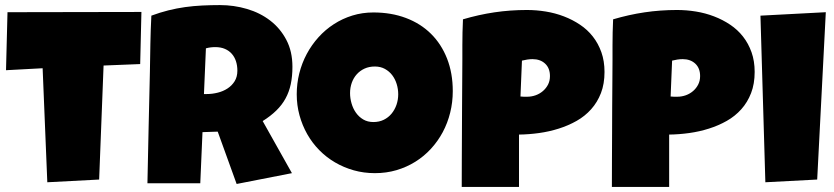

<svg xmlns="http://www.w3.org/2000/svg" viewBox="-20 -736 3316 763"><path d="M542 -688.5 537.1 -481.4 391.6 -475.6 374 -22.5 168 -11.7 149.4 -464.8 3.9 -457 9.8 -687.5Z M1142.1 -470.7Q1142.1 -432.6 1135.5 -401.6Q1128.9 -370.6 1114.7 -344.7Q1100.6 -318.8 1078.1 -296.9Q1055.7 -274.9 1023.9 -254.9L1140.1 -47.9L920.4 -4.9L845.2 -212.9L784.7 -210.9L775.9 -7.8H565.9Q568.4 -119.1 570.6 -229.5Q572.8 -339.8 575.7 -451.2Q576.7 -507.3 577.6 -562.5Q578.6 -617.7 581.5 -673.8Q615.7 -686.5 648.9 -694.8Q682.1 -703.1 715.6 -707.8Q749 -712.4 783.4 -714.1Q817.9 -715.8 854 -715.8Q909.7 -715.8 961.7 -700.4Q1013.7 -685.1 1053.7 -654.3Q1093.8 -623.5 1117.9 -577.6Q1142.1 -531.7 1142.1 -470.7ZM923.3 -455.1Q923.3 -475.6 917.7 -492.7Q912.1 -509.8 901.1 -522.2Q890.1 -534.7 873.8 -541.7Q857.4 -548.8 835.4 -548.8Q825.7 -548.8 816.4 -547.6Q807.1 -546.4 798.3 -543.9L790.5 -362.3H802.2Q823.2 -362.3 845 -367.7Q866.7 -373 884 -384.3Q901.4 -395.5 912.4 -413.1Q923.3 -430.7 923.3 -455.1Z M1779.3 -374Q1779.3 -329.6 1769 -288.3Q1758.8 -247.1 1739.5 -210.9Q1720.2 -174.8 1692.6 -144.8Q1665 -114.7 1630.6 -93.3Q1596.2 -71.8 1555.7 -59.8Q1515.1 -47.9 1469.7 -47.9Q1425.8 -47.9 1386 -59.1Q1346.2 -70.3 1311.5 -90.6Q1276.9 -110.8 1248.8 -139.4Q1220.7 -168 1200.9 -202.9Q1181.2 -237.8 1170.2 -277.8Q1159.2 -317.9 1159.2 -361.3Q1159.2 -403.8 1169.4 -444.6Q1179.7 -485.4 1199 -521.5Q1218.3 -557.6 1245.6 -587.9Q1272.9 -618.2 1306.9 -640.1Q1340.8 -662.1 1380.4 -674.3Q1419.9 -686.5 1463.9 -686.5Q1534.7 -686.5 1593 -664.6Q1651.4 -642.6 1692.6 -601.8Q1733.9 -561 1756.6 -503.2Q1779.3 -445.3 1779.3 -374ZM1562.5 -361.3Q1562.5 -382.3 1556.4 -402.1Q1550.3 -421.9 1538.6 -437.3Q1526.9 -452.6 1509.5 -462.2Q1492.2 -471.7 1469.7 -471.7Q1446.8 -471.7 1428.7 -463.4Q1410.6 -455.1 1397.7 -440.7Q1384.8 -426.3 1377.9 -407Q1371.1 -387.7 1371.1 -366.2Q1371.1 -345.7 1377 -325.2Q1382.8 -304.7 1394.5 -288.1Q1406.2 -271.5 1423.6 -261.2Q1440.9 -251 1463.9 -251Q1486.8 -251 1505.1 -260Q1523.4 -269 1536.1 -284.4Q1548.8 -299.8 1555.7 -319.8Q1562.5 -339.8 1562.5 -361.3Z M2382.3 -450.2Q2382.3 -402.8 2368.2 -366.2Q2354 -329.6 2329.3 -302Q2304.7 -274.4 2271.5 -255.6Q2238.3 -236.8 2200.4 -224.9Q2162.6 -212.9 2122.1 -207.3Q2081.5 -201.7 2042.5 -201.2V6.8H1814.9Q1814.9 -48.8 1815.2 -101.6Q1815.4 -154.3 1815.7 -206.3Q1815.9 -258.3 1816.2 -311Q1816.4 -363.8 1816.9 -419.9Q1817.4 -459.5 1817.4 -499.5V-502.9Q1817.4 -502.9 1817.4 -503.4Q1817.4 -503.4 1817.4 -503.4Q1817.4 -503.4 1817.4 -503.9Q1817.4 -503.9 1817.4 -503.9Q1817.4 -503.9 1817.4 -503.9V-504.4Q1817.4 -504.4 1817.4 -504.4Q1817.4 -504.4 1817.4 -504.9V-507.8Q1817.4 -507.8 1817.4 -507.8Q1817.4 -507.8 1817.4 -508.3Q1817.4 -508.3 1817.4 -508.3Q1817.4 -508.3 1817.4 -508.3Q1817.4 -508.3 1817.4 -508.3Q1817.4 -508.3 1817.4 -508.8Q1817.4 -508.8 1817.4 -508.8V-509.8Q1817.4 -509.8 1817.4 -509.8Q1817.4 -510.3 1817.4 -510.3Q1817.4 -510.3 1817.4 -510.3Q1817.4 -510.3 1817.4 -510.3Q1817.4 -510.3 1817.4 -510.7Q1817.4 -510.7 1817.4 -510.7Q1817.4 -510.7 1817.4 -511.2V-514.2Q1817.4 -514.2 1817.4 -514.2Q1817.4 -514.2 1817.4 -514.6Q1817.4 -514.6 1817.4 -514.6Q1817.4 -514.6 1817.4 -514.6Q1817.4 -514.6 1817.4 -514.6Q1817.4 -514.6 1817.4 -515.1Q1817.4 -515.1 1817.4 -515.1V-516.6Q1817.4 -516.6 1817.4 -516.6Q1817.4 -516.6 1817.4 -517.1Q1817.4 -517.1 1817.4 -517.1Q1817.4 -517.1 1817.4 -517.1Q1817.4 -517.1 1817.4 -517.1Q1817.4 -517.1 1817.4 -517.6Q1817.4 -517.6 1817.4 -517.6V-522.5Q1817.4 -522.5 1817.4 -522.5Q1817.4 -522.5 1817.4 -522.9Q1817.4 -522.9 1817.4 -522.9Q1817.4 -522.9 1817.4 -522.9Q1817.4 -522.9 1817.4 -522.9Q1817.4 -522.9 1817.4 -523.4Q1817.4 -523.4 1817.4 -523.4V-528.8Q1817.4 -528.8 1817.4 -528.8Q1817.4 -529.3 1817.4 -529.3Q1817.4 -529.3 1817.4 -529.3Q1817.4 -529.3 1817.4 -529.3Q1817.4 -529.3 1817.4 -529.8Q1817.4 -529.8 1817.4 -529.8Q1817.4 -529.8 1817.4 -530.3V-535.6Q1817.4 -535.6 1817.4 -536.1Q1817.4 -536.1 1817.4 -536.1Q1817.4 -536.1 1817.4 -536.1Q1817.4 -536.1 1817.4 -536.6Q1817.4 -536.6 1817.4 -536.6Q1817.4 -536.6 1817.4 -537.1Q1817.4 -537.1 1817.4 -537.1V-539.1Q1817.4 -539.1 1817.4 -539.1Q1817.4 -539.1 1817.4 -539.6Q1817.4 -539.6 1817.4 -539.6Q1817.4 -539.6 1817.4 -539.6Q1817.4 -539.6 1817.4 -539.6Q1817.4 -539.6 1817.4 -540Q1817.4 -540 1817.4 -540V-540.5Q1817.4 -540.5 1817.4 -540.5Q1817.4 -540.5 1817.4 -541Q1817.4 -541 1817.4 -541Q1817.4 -541 1817.4 -541Q1817.4 -541 1817.4 -541Q1817.4 -541 1817.4 -541.5Q1817.4 -541.5 1817.4 -541.5V-543.5Q1817.4 -543.5 1817.4 -543.5Q1817.4 -543.5 1817.4 -543.9Q1817.4 -543.9 1817.4 -543.9Q1817.4 -543.9 1817.4 -543.9Q1817.4 -543.9 1817.4 -543.9Q1817.4 -543.9 1817.4 -544.4Q1817.4 -544.4 1817.4 -544.4V-544.9Q1817.4 -544.9 1817.4 -544.9Q1817.4 -544.9 1817.4 -545.4Q1817.4 -545.4 1817.4 -545.4Q1817.4 -545.4 1817.4 -545.4Q1817.4 -545.4 1817.4 -545.4Q1817.4 -545.4 1817.4 -545.9Q1817.4 -545.9 1817.4 -545.9V-549.3Q1817.4 -549.3 1817.4 -549.3Q1817.4 -549.3 1817.4 -549.3Q1817.4 -549.3 1817.4 -549.8Q1817.4 -549.8 1817.4 -549.8Q1817.4 -549.8 1817.4 -549.8Q1817.4 -549.8 1817.4 -549.8Q1817.4 -549.8 1817.4 -549.8V-553.2Q1817.4 -553.2 1817.4 -553.2Q1817.4 -553.2 1817.4 -553.7Q1817.4 -553.7 1817.4 -553.7Q1817.4 -553.7 1817.4 -553.7Q1817.4 -553.7 1817.4 -553.7Q1817.4 -553.7 1817.4 -554.2Q1817.4 -554.2 1817.4 -554.2V-556.2Q1817.4 -607.4 1819.8 -659.2Q1882.3 -677.7 1944.8 -687Q2007.3 -696.3 2073.7 -696.3Q2111.3 -696.3 2148.9 -690.2Q2186.5 -684.1 2220.9 -670.9Q2255.4 -657.7 2284.9 -637.9Q2314.5 -618.2 2335.9 -590.8Q2357.4 -563.5 2369.9 -528.3Q2382.3 -493.2 2382.3 -450.2ZM2165.5 -433.6Q2165.5 -465.3 2146.2 -483.2Q2127 -501 2096.2 -501Q2085.9 -501 2075 -499.3Q2064 -497.6 2054.2 -495.1L2048.3 -352.5Q2055.2 -351.6 2061.5 -351.6Q2061.5 -351.6 2061.5 -351.6Q2061.5 -351.6 2061.5 -351.6Q2061.5 -351.6 2061.5 -351.6Q2061.5 -351.6 2061.5 -351.6Q2061.5 -351.6 2061.5 -351.6H2063Q2063 -351.6 2063 -351.6Q2063 -351.6 2063 -351.6Q2063 -351.6 2063 -351.6Q2063 -351.6 2063 -351.6Q2063 -351.6 2063 -351.6Q2063 -351.6 2063 -351.6Q2063 -351.6 2063 -351.6H2064.9Q2064.9 -351.6 2064.9 -351.6Q2064.9 -351.6 2064.9 -351.6Q2064.9 -351.6 2064.9 -351.6Q2064.9 -351.6 2064.9 -351.6Q2064.9 -351.6 2064.9 -351.6H2067.4Q2067.4 -351.6 2067.4 -351.6Q2067.4 -351.6 2067.4 -351.6Q2067.4 -351.6 2067.4 -351.6Q2067.4 -351.6 2067.4 -351.6Q2067.4 -351.6 2067.4 -351.6H2074.7Q2092.3 -351.6 2108.6 -357.4Q2125 -363.3 2137.7 -374.3Q2150.4 -385.3 2158 -400.1Q2165.5 -415 2165.5 -433.6Z M2979 -450.2Q2979 -402.8 2964.8 -366.2Q2950.7 -329.6 2926 -302Q2901.4 -274.4 2868.2 -255.6Q2835 -236.8 2797.1 -224.9Q2759.3 -212.9 2718.8 -207.3Q2678.2 -201.7 2639.2 -201.2V6.8H2411.6Q2411.6 -48.8 2411.9 -101.6Q2412.1 -154.3 2412.4 -206.3Q2412.6 -258.3 2412.8 -311Q2413.1 -363.8 2413.6 -419.9Q2414.1 -459.5 2414.1 -499.5V-502.9Q2414.1 -502.9 2414.1 -503.4Q2414.1 -503.4 2414.1 -503.4Q2414.1 -503.4 2414.1 -503.9Q2414.1 -503.9 2414.1 -503.9Q2414.1 -503.9 2414.1 -503.9V-504.4Q2414.1 -504.4 2414.1 -504.4Q2414.1 -504.4 2414.1 -504.9V-507.8Q2414.1 -507.8 2414.1 -507.8Q2414.1 -507.8 2414.1 -508.3Q2414.1 -508.3 2414.1 -508.3Q2414.1 -508.3 2414.1 -508.3Q2414.1 -508.3 2414.1 -508.3Q2414.1 -508.3 2414.1 -508.8Q2414.1 -508.8 2414.1 -508.8V-509.8Q2414.1 -509.8 2414.1 -509.8Q2414.1 -510.3 2414.1 -510.3Q2414.1 -510.3 2414.1 -510.3Q2414.1 -510.3 2414.1 -510.3Q2414.1 -510.3 2414.1 -510.7Q2414.1 -510.7 2414.1 -510.7Q2414.1 -510.7 2414.1 -511.2V-514.2Q2414.1 -514.2 2414.1 -514.2Q2414.1 -514.2 2414.1 -514.6Q2414.1 -514.6 2414.1 -514.6Q2414.1 -514.6 2414.1 -514.6Q2414.1 -514.6 2414.1 -514.6Q2414.1 -514.6 2414.1 -515.1Q2414.1 -515.1 2414.1 -515.1V-516.6Q2414.1 -516.6 2414.1 -516.6Q2414.1 -516.6 2414.1 -517.1Q2414.1 -517.1 2414.1 -517.1Q2414.1 -517.1 2414.1 -517.1Q2414.1 -517.1 2414.1 -517.1Q2414.1 -517.1 2414.1 -517.6Q2414.1 -517.6 2414.1 -517.6V-522.5Q2414.1 -522.5 2414.1 -522.5Q2414.1 -522.5 2414.1 -522.9Q2414.1 -522.9 2414.1 -522.9Q2414.1 -522.9 2414.1 -522.9Q2414.1 -522.9 2414.1 -522.9Q2414.1 -522.9 2414.1 -523.4Q2414.1 -523.4 2414.1 -523.4V-528.8Q2414.1 -528.8 2414.1 -528.8Q2414.1 -529.3 2414.1 -529.3Q2414.1 -529.3 2414.1 -529.3Q2414.1 -529.3 2414.1 -529.3Q2414.1 -529.3 2414.1 -529.8Q2414.1 -529.8 2414.1 -529.8Q2414.1 -529.8 2414.1 -530.3V-535.6Q2414.1 -535.6 2414.1 -536.1Q2414.1 -536.1 2414.1 -536.1Q2414.1 -536.1 2414.1 -536.1Q2414.1 -536.1 2414.1 -536.6Q2414.1 -536.6 2414.1 -536.6Q2414.1 -536.6 2414.1 -537.1Q2414.1 -537.1 2414.1 -537.1V-539.1Q2414.1 -539.1 2414.1 -539.1Q2414.1 -539.1 2414.1 -539.6Q2414.1 -539.6 2414.1 -539.6Q2414.1 -539.6 2414.1 -539.6Q2414.1 -539.6 2414.1 -539.6Q2414.1 -539.6 2414.1 -540Q2414.1 -540 2414.1 -540V-540.5Q2414.1 -540.5 2414.1 -540.5Q2414.1 -540.5 2414.1 -541Q2414.1 -541 2414.1 -541Q2414.1 -541 2414.1 -541Q2414.1 -541 2414.1 -541Q2414.1 -541 2414.1 -541.5Q2414.1 -541.5 2414.1 -541.5V-543.5Q2414.1 -543.5 2414.1 -543.5Q2414.1 -543.5 2414.1 -543.9Q2414.1 -543.9 2414.1 -543.9Q2414.1 -543.9 2414.1 -543.9Q2414.1 -543.9 2414.1 -543.9Q2414.1 -543.9 2414.1 -544.4Q2414.1 -544.4 2414.1 -544.4V-544.9Q2414.1 -544.9 2414.1 -544.9Q2414.1 -544.9 2414.1 -545.4Q2414.1 -545.4 2414.1 -545.4Q2414.1 -545.4 2414.1 -545.4Q2414.1 -545.4 2414.1 -545.4Q2414.1 -545.4 2414.1 -545.9Q2414.1 -545.9 2414.1 -545.9V-549.3Q2414.1 -549.3 2414.1 -549.3Q2414.1 -549.3 2414.1 -549.3Q2414.1 -549.3 2414.1 -549.8Q2414.1 -549.8 2414.1 -549.8Q2414.1 -549.8 2414.1 -549.8Q2414.1 -549.8 2414.1 -549.8Q2414.1 -549.8 2414.1 -549.8V-553.2Q2414.1 -553.2 2414.1 -553.2Q2414.1 -553.2 2414.1 -553.7Q2414.1 -553.7 2414.1 -553.7Q2414.1 -553.7 2414.1 -553.7Q2414.1 -553.7 2414.1 -553.7Q2414.1 -553.7 2414.1 -554.2Q2414.1 -554.2 2414.1 -554.2V-556.2Q2414.1 -607.4 2416.5 -659.2Q2479 -677.7 2541.5 -687Q2604 -696.3 2670.4 -696.3Q2708 -696.3 2745.6 -690.2Q2783.2 -684.1 2817.6 -670.9Q2852.1 -657.7 2881.6 -637.9Q2911.1 -618.2 2932.6 -590.8Q2954.1 -563.5 2966.6 -528.3Q2979 -493.2 2979 -450.2ZM2762.2 -433.6Q2762.2 -465.3 2742.9 -483.2Q2723.6 -501 2692.9 -501Q2682.6 -501 2671.6 -499.3Q2660.6 -497.6 2650.9 -495.1L2645 -352.5Q2651.9 -351.6 2658.2 -351.6Q2658.2 -351.6 2658.2 -351.6Q2658.2 -351.6 2658.2 -351.6Q2658.2 -351.6 2658.2 -351.6Q2658.2 -351.6 2658.2 -351.6Q2658.2 -351.6 2658.2 -351.6H2659.7Q2659.7 -351.6 2659.7 -351.6Q2659.7 -351.6 2659.7 -351.6Q2659.7 -351.6 2659.7 -351.6Q2659.7 -351.6 2659.7 -351.6Q2659.7 -351.6 2659.7 -351.6Q2659.7 -351.6 2659.7 -351.6Q2659.7 -351.6 2659.7 -351.6H2661.6Q2661.6 -351.6 2661.6 -351.6Q2661.6 -351.6 2661.6 -351.6Q2661.6 -351.6 2661.6 -351.6Q2661.6 -351.6 2661.6 -351.6Q2661.6 -351.6 2661.6 -351.6H2664.1Q2664.1 -351.6 2664.1 -351.6Q2664.1 -351.6 2664.1 -351.6Q2664.1 -351.6 2664.1 -351.6Q2664.1 -351.6 2664.1 -351.6Q2664.1 -351.6 2664.1 -351.6H2671.4Q2689 -351.6 2705.3 -357.4Q2721.7 -363.3 2734.4 -374.3Q2747.1 -385.3 2754.6 -400.1Q2762.2 -415 2762.2 -433.6Z M3261.7 -687.5 3227.5 -22.5 3021.5 -11.7 3002 -673.8Z"/></svg>

Font: Luckiest Guy
Style: Regular
Weight: 400
Designer: Astigmatic (AOETI)
Foundry: Astigmatic (AOETI)
Version: Version 1.000